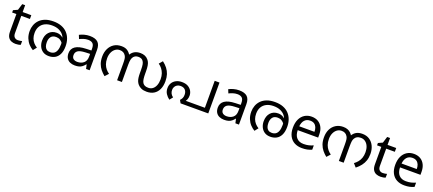

<svg xmlns="http://www.w3.org/2000/svg" viewBox="85 -1943 7304 3238"><g transform="rotate(20 3737.0 -323.5)"><path d="M264 -62Q284 -62 305 -65.5Q326 -69 339 -73V-6Q325 1 299 5.5Q273 10 249 10Q207 10 171.5 -4.5Q136 -19 114 -55Q92 -91 92 -156V-468H16V-510L93 -545L128 -659H180V-536H335V-468H180V-158Q180 -109 203.5 -85.5Q227 -62 264 -62Z M725 -566Q808 -566 870.5 -542Q933 -518 974.5 -474Q1016 -430 1037 -371Q1058 -312 1058 -242Q1058 -153 1030 -96.5Q1002 -40 954 -14Q906 12 846 12Q781 12 738 -17Q695 -46 673.5 -93.5Q652 -141 652 -196Q652 -291 703 -347.5Q754 -404 840 -404Q896 -404 937.5 -375Q979 -346 1003 -301Q1027 -256 1029 -206L1004 -209Q997 -240 977.5 -268.5Q958 -297 927.5 -315.5Q897 -334 857 -334Q794 -334 765 -296.5Q736 -259 736 -198Q736 -156 747 -124.5Q758 -93 782.5 -75.5Q807 -58 846 -58Q887 -58 915.5 -77Q944 -96 959.5 -138Q975 -180 975 -248Q975 -250 973.5 -270Q972 -290 968 -310Q967 -315 967 -323Q967 -331 965 -335Q956 -378 926 -414Q896 -450 846 -472Q796 -494 725 -494Q653 -494 600 -468Q547 -442 518 -393Q489 -344 489 -273Q489 -221 504 -180Q519 -139 546.5 -108Q574 -77 611 -54L561 9Q518 -16 481.5 -55.5Q445 -95 422.5 -150.5Q400 -206 400 -277Q400 -333 419 -385Q438 -437 477.5 -478Q517 -519 578.5 -542.5Q640 -566 725 -566Z M1385 -545Q1483 -545 1530 -502Q1577 -459 1577 -365V0H1513L1496 -76H1492Q1469 -47 1444.5 -27.5Q1420 -8 1388.5 1Q1357 10 1312 10Q1264 10 1225.5 -7Q1187 -24 1165 -59.5Q1143 -95 1143 -149Q1143 -229 1206 -272.5Q1269 -316 1400 -320L1491 -323V-355Q1491 -422 1462 -448Q1433 -474 1380 -474Q1338 -474 1300 -461.5Q1262 -449 1229 -433L1202 -499Q1237 -518 1285 -531.5Q1333 -545 1385 -545ZM1411 -259Q1311 -255 1272.5 -227Q1234 -199 1234 -148Q1234 -103 1261.5 -82Q1289 -61 1332 -61Q1400 -61 1445 -98.5Q1490 -136 1490 -214V-262Z M2285 -566Q2329 -566 2365 -551.5Q2401 -537 2426 -507Q2440 -491 2451.5 -469Q2463 -447 2470 -408Q2477 -369 2477 -303V-269Q2477 -214 2482.5 -173Q2488 -132 2504 -106Q2518 -85 2541 -72.5Q2564 -60 2607 -60Q2652 -60 2685 -85.5Q2718 -111 2736 -157.5Q2754 -204 2754 -266Q2754 -323 2738.5 -367.5Q2723 -412 2696 -446Q2669 -480 2634 -504L2687 -566Q2738 -527 2772.5 -482.5Q2807 -438 2824.5 -384.5Q2842 -331 2842 -263Q2842 -177 2813 -115Q2784 -53 2730.5 -20.5Q2677 12 2603 12Q2546 12 2507 -4.5Q2468 -21 2442 -51Q2423 -73 2411.5 -99.5Q2400 -126 2395 -161.5Q2390 -197 2390 -246V-295Q2390 -365 2382.5 -402Q2375 -439 2357 -460Q2344 -477 2323.5 -485.5Q2303 -494 2273 -494Q2245 -494 2224 -484Q2203 -474 2189 -457Q2172 -436 2164 -403.5Q2156 -371 2156 -309V0H2070V-292Q2070 -348 2066 -381Q2062 -414 2048 -436Q2031 -465 2004.5 -479.5Q1978 -494 1942 -494Q1896 -494 1860.5 -467.5Q1825 -441 1805 -395.5Q1785 -350 1785 -292Q1785 -232 1801.5 -187Q1818 -142 1845 -110Q1872 -78 1905 -55L1847 8Q1804 -27 1770 -68.5Q1736 -110 1716.5 -164.5Q1697 -219 1697 -292Q1697 -368 1726 -430Q1755 -492 1810.5 -529Q1866 -566 1946 -566Q2011 -566 2050 -540.5Q2089 -515 2117 -472L2112 -473Q2140 -520 2183 -543Q2226 -566 2285 -566Z M3110 -346Q3178 -346 3221.5 -320.5Q3265 -295 3286.5 -255.5Q3308 -216 3308 -173Q3308 -133 3295 -102Q3282 -71 3263 -57L3238 -70H3620V-554H3706V0H3209L3180 -52Q3200 -72 3212 -96.5Q3224 -121 3224 -158Q3224 -212 3195 -244Q3166 -276 3110 -276Q3075 -276 3049.5 -260.5Q3024 -245 3010.5 -220Q2997 -195 2997 -164Q2997 -130 3011 -102Q3025 -74 3056 -51L3010 7Q2968 -24 2940.5 -66.5Q2913 -109 2913 -166Q2913 -219 2937.5 -259.5Q2962 -300 3006.5 -323Q3051 -346 3110 -346Z M4065 -545Q4163 -545 4210 -502Q4257 -459 4257 -365V0H4193L4176 -76H4172Q4149 -47 4124.5 -27.5Q4100 -8 4068.5 1Q4037 10 3992 10Q3944 10 3905.5 -7Q3867 -24 3845 -59.5Q3823 -95 3823 -149Q3823 -229 3886 -272.5Q3949 -316 4080 -320L4171 -323V-355Q4171 -422 4142 -448Q4113 -474 4060 -474Q4018 -474 3980 -461.5Q3942 -449 3909 -433L3882 -499Q3917 -518 3965 -531.5Q4013 -545 4065 -545ZM4091 -259Q3991 -255 3952.5 -227Q3914 -199 3914 -148Q3914 -103 3941.5 -82Q3969 -61 4012 -61Q4080 -61 4125 -98.5Q4170 -136 4170 -214V-262Z M4702 -566Q4785 -566 4847.5 -542Q4910 -518 4951.5 -474Q4993 -430 5014 -371Q5035 -312 5035 -242Q5035 -153 5007 -96.5Q4979 -40 4931 -14Q4883 12 4823 12Q4758 12 4715 -17Q4672 -46 4650.5 -93.5Q4629 -141 4629 -196Q4629 -291 4680 -347.5Q4731 -404 4817 -404Q4873 -404 4914.5 -375Q4956 -346 4980 -301Q5004 -256 5006 -206L4981 -209Q4974 -240 4954.5 -268.5Q4935 -297 4904.5 -315.5Q4874 -334 4834 -334Q4771 -334 4742 -296.5Q4713 -259 4713 -198Q4713 -156 4724 -124.5Q4735 -93 4759.5 -75.5Q4784 -58 4823 -58Q4864 -58 4892.5 -77Q4921 -96 4936.5 -138Q4952 -180 4952 -248Q4952 -250 4950.5 -270Q4949 -290 4945 -310Q4944 -315 4944 -323Q4944 -331 4942 -335Q4933 -378 4903 -414Q4873 -450 4823 -472Q4773 -494 4702 -494Q4630 -494 4577 -468Q4524 -442 4495 -393Q4466 -344 4466 -273Q4466 -221 4481 -180Q4496 -139 4523.5 -108Q4551 -77 4588 -54L4538 9Q4495 -16 4458.5 -55.5Q4422 -95 4399.5 -150.5Q4377 -206 4377 -277Q4377 -333 4396 -385Q4415 -437 4454.5 -478Q4494 -519 4555.5 -542.5Q4617 -566 4702 -566Z M5366 -546Q5435 -546 5484.5 -516Q5534 -486 5560.5 -431.5Q5587 -377 5587 -304V-251H5220Q5222 -160 5266.5 -112.5Q5311 -65 5391 -65Q5442 -65 5481.5 -74.5Q5521 -84 5563 -102V-25Q5522 -7 5482 1.5Q5442 10 5387 10Q5311 10 5252.5 -21Q5194 -52 5161.5 -113.5Q5129 -175 5129 -264Q5129 -352 5158.5 -415Q5188 -478 5241.5 -512Q5295 -546 5366 -546ZM5365 -474Q5302 -474 5265.5 -433.5Q5229 -393 5222 -321H5495Q5495 -367 5481 -401Q5467 -435 5438.5 -454.5Q5410 -474 5365 -474Z M5926 -566Q5972 -566 6005 -552.5Q6038 -539 6061 -516.5Q6084 -494 6100 -465L6087 -466Q6118 -518 6161 -542Q6204 -566 6268 -566Q6345 -566 6399 -529.5Q6453 -493 6481.5 -431Q6510 -369 6510 -292Q6510 -226 6492 -173Q6474 -120 6439.5 -75.5Q6405 -31 6355 8L6301 -53Q6336 -78 6363.5 -111.5Q6391 -145 6406.5 -189.5Q6422 -234 6422 -292Q6422 -350 6403 -395.5Q6384 -441 6349 -467.5Q6314 -494 6267 -494Q6226 -494 6199.5 -479.5Q6173 -465 6157 -436Q6144 -414 6140 -382Q6136 -350 6136 -291V0H6050V-291Q6050 -348 6046 -381Q6042 -414 6028 -436Q6011 -465 5985 -479.5Q5959 -494 5922 -494Q5876 -494 5840.5 -467.5Q5805 -441 5785 -395.5Q5765 -350 5765 -292Q5765 -232 5781.5 -187Q5798 -142 5825 -110Q5852 -78 5885 -55L5827 8Q5784 -27 5750 -68.5Q5716 -110 5696.5 -164.5Q5677 -219 5677 -292Q5677 -373 5707.5 -434.5Q5738 -496 5794 -531Q5850 -566 5926 -566Z M6813 -62Q6833 -62 6854 -65.5Q6875 -69 6888 -73V-6Q6874 1 6848 5.5Q6822 10 6798 10Q6756 10 6720.5 -4.5Q6685 -19 6663 -55Q6641 -91 6641 -156V-468H6565V-510L6642 -545L6677 -659H6729V-536H6884V-468H6729V-158Q6729 -109 6752.5 -85.5Q6776 -62 6813 -62Z M7202 -546Q7271 -546 7320.5 -516Q7370 -486 7396.5 -431.5Q7423 -377 7423 -304V-251H7056Q7058 -160 7102.5 -112.5Q7147 -65 7227 -65Q7278 -65 7317.5 -74.5Q7357 -84 7399 -102V-25Q7358 -7 7318 1.5Q7278 10 7223 10Q7147 10 7088.5 -21Q7030 -52 6997.5 -113.5Q6965 -175 6965 -264Q6965 -352 6994.5 -415Q7024 -478 7077.5 -512Q7131 -546 7202 -546ZM7201 -474Q7138 -474 7101.5 -433.5Q7065 -393 7058 -321H7331Q7331 -367 7317 -401Q7303 -435 7274.5 -454.5Q7246 -474 7201 -474Z"/></g></svg>

Font: malayalam115
Style: Regular
Weight: 400
Designer: Jelle Bosma - Monotype Design Team
Foundry: Monotype Imaging Inc.
Version: Version 2.103